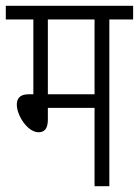

<svg xmlns="http://www.w3.org/2000/svg" viewBox="-20 -642 479 662"><path d="M357 -575H439V-622H0V-575H95V-317H79C48 -317 38 -302 38 -281C38 -244 75 -186 113 -186C132 -186 145 -197 145 -229V-270H306V0H357ZM306 -575V-317H145V-575Z"/></svg>

Font: Noto Sans Devanagari UI ExtraCondensed Light
Style: Regular
Weight: 300
Width: 2
Designer: Jelle Bosma - Monotype Design Team
Foundry: Monotype Imaging Inc.
Version: Version 2.004